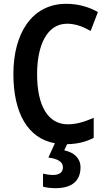

<svg xmlns="http://www.w3.org/2000/svg" viewBox="-20 -744 559 1004"><path d="M401 131C401 84 368 53 316 42L331 10C384 9 429 -2 470 -23V-128C426 -109 383 -94 335 -94C231 -94 174 -190 174 -356C174 -508 226 -620 331 -620C375 -620 416 -604 454 -582L492 -681C441 -710 385 -724 326 -724C146 -724 50 -568 50 -357C50 -152 126 -20 267 5L233 80C282 86 309 102 309 131C309 157 291 171 257 171C241 171 221 168 205 164V232C222 237 244 240 271 240C358 240 401 200 401 131Z"/></svg>

Font: Noto Sans Arabic Cond SemBd
Style: Regular
Weight: 600
Width: 3
Designer: Monotype Design Team, Nadine Chahine, Nizar Qandah and Khaled Hosny
Foundry: Monotype Imaging Inc.
Version: Version 2.012